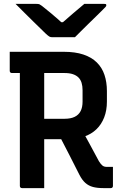

<svg xmlns="http://www.w3.org/2000/svg" viewBox="-20 -966 640 986"><path d="M365 -775Q352 -775 328.5 -775Q305 -775 281.5 -775Q258 -775 246 -775Q239 -775 233 -778.5Q227 -782 213 -795Q205 -803 188 -819.5Q171 -836 149 -857.5Q127 -879 104 -902Q81 -925 60 -946Q83 -946 113.5 -946Q144 -946 167 -946Q178 -946 182.5 -944Q187 -942 195 -936Q211 -924 242 -898Q273 -872 317 -832L265 -852Q281 -852 297.5 -852Q314 -852 330 -852L279 -831Q322 -869 355 -897Q388 -925 413 -946H515Q519 -946 521.5 -945.5Q524 -945 525 -943.5Q526 -942 526 -939Q526 -935 522.5 -931Q519 -927 505 -913Q492 -900 473.5 -882Q455 -864 435 -844.5Q415 -825 396.5 -806.5Q378 -788 365 -775ZM388 -322Q415 -273 438.5 -230Q462 -187 488 -138Q498 -122 506.5 -115.5Q515 -109 528 -109Q533 -109 536 -109Q539 -109 543 -109H560Q560 -82 560 -60Q560 -38 560 -11Q560 -6 557 -3Q554 0 549 0Q542 0 531 0Q520 0 511 0Q479 0 457 -6Q435 -12 418.5 -26.5Q402 -41 388 -68Q362 -120 335.5 -171.5Q309 -223 282 -275ZM30 -700Q99 -700 169 -700Q239 -700 308 -700Q366 -700 408 -686Q450 -672 477 -645.5Q504 -619 516.5 -581.5Q529 -544 529 -498V-444Q529 -399 515 -363Q501 -327 475 -302Q449 -277 411 -264Q373 -251 326 -251Q293 -251 260 -251Q227 -251 195 -251L184 -244V-356Q216 -356 248 -356Q280 -356 311 -356Q343 -356 363.5 -366Q384 -376 394 -395.5Q404 -415 404 -444V-503Q404 -524 399 -540.5Q394 -557 383 -568Q372 -579 354.5 -585Q337 -591 311 -591Q267 -591 221.5 -591Q176 -591 131 -591Q86 -591 41 -591Q36 -591 33 -594Q30 -597 30 -602Q30 -628 30 -651Q30 -674 30 -700ZM207 0Q178 0 150.5 0Q123 0 93 0Q88 0 85 -3Q82 -6 82 -11Q82 -92 82 -169Q82 -246 82 -322.5Q82 -399 82 -476.5Q82 -554 82 -635H219L207 -610Q207 -573 207 -536.5Q207 -500 207 -464Q207 -403 207 -344Q207 -285 207 -225Q207 -165 207 -99Q207 -72 207 -47Q207 -22 207 0Z"/></svg>

Font: Recursive SemiBold
Style: Regular
Weight: 600
Version: Version 1.085